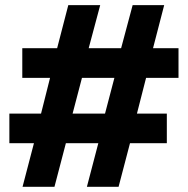

<svg xmlns="http://www.w3.org/2000/svg" viewBox="-20 -720 724 740"><path d="M66.9 0 110.8 -168H16.1V-282.2H138.2L172.9 -419.9H65.9V-534.2H200.2L243.2 -700.2H366.2L321.8 -534.2H446.8L491.2 -700.2H612.8L569.8 -534.2H668V-419.9H543L507.8 -282.2H623V-168H481L437 0H314.9L358.9 -168H233.9L189.9 0ZM259.8 -282.2H384.8L420.9 -419.9H295.9Z"/></svg>

Font: TASA Explorer
Style: Bold
Weight: 700
Designer: Weizhong Zhang
Foundry: Local Remote
Version: Version 1.000;Glyphs 3.1.2 (3151)